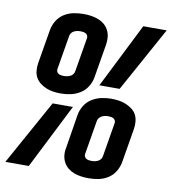

<svg xmlns="http://www.w3.org/2000/svg" viewBox="-97 -816 802 896"><g transform="rotate(10 304.5 -367.5)"><path d="M186 -359Q168 -359 150.5 -361.5Q133 -364 117 -370.5Q101 -377 87.5 -387.5Q74 -398 66 -412.5Q58 -427 56.5 -445Q55 -463 58 -481L85 -642Q89 -665 102 -686.5Q115 -708 136 -721Q157 -734 180.5 -738.5Q204 -743 227 -743Q245 -743 262.5 -740.5Q280 -738 296 -732Q312 -726 325 -715.5Q338 -705 346 -690Q354 -675 356 -657.5Q358 -640 355 -621L328 -460Q324 -437 311 -416Q298 -395 277 -382Q256 -369 232.5 -364Q209 -359 186 -359ZM357 -428 511 -735H622L453 -428ZM186 -442Q194 -442 201.5 -443.5Q209 -445 216.5 -448.5Q224 -452 229 -459Q234 -466 235 -474L262 -635Q263 -641 260 -647Q257 -653 251.5 -656Q246 -659 239.5 -660Q233 -661 226 -661Q219 -661 211 -659.5Q203 -658 195.5 -654Q188 -650 183.5 -643.5Q179 -637 178 -629L151 -468Q150 -461 153 -455.5Q156 -450 161 -447Q166 -444 173 -443Q180 -442 186 -442ZM382 8Q364 8 346.5 5.5Q329 3 313 -3Q297 -9 284 -19.5Q271 -30 263 -45Q255 -60 253 -77.5Q251 -95 255 -114L281 -275Q285 -298 298 -319Q311 -340 332 -353Q353 -366 376.5 -371Q400 -376 423 -376Q441 -376 458.5 -373.5Q476 -371 492 -364.5Q508 -358 522 -347.5Q536 -337 543.5 -322.5Q551 -308 552.5 -290Q554 -272 551 -254L524 -93Q520 -70 507 -48.5Q494 -27 473 -14Q452 -1 428.5 3.5Q405 8 382 8ZM-13 0 157 -307H253L98 0ZM383 -74Q390 -74 398 -75.5Q406 -77 413.5 -81Q421 -85 425.5 -91.5Q430 -98 431 -106L458 -267Q459 -274 456 -279.5Q453 -285 448 -288Q443 -291 436 -292Q429 -293 423 -293Q415 -293 407.5 -291.5Q400 -290 393 -286.5Q386 -283 380.5 -276Q375 -269 374 -261L347 -100Q346 -94 349 -88Q352 -82 357.5 -79Q363 -76 369.5 -75Q376 -74 383 -74Z"/></g></svg>

Font: Iosevka Custom Medium
Style: Italic
Weight: 500
Italic angle: -9°
Designer: Belleve Invis
Foundry: Belleve Invis
Version: Version 27.0.1